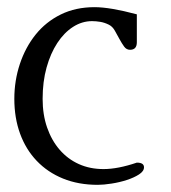

<svg xmlns="http://www.w3.org/2000/svg" viewBox="-20 -513 477 536"><path d="M382 -46Q382 -35 368 -26Q354 -17 334 -10.5Q314 -4 291.5 -0.5Q269 3 253 3Q199 3 156 -14.5Q113 -32 82.5 -64Q52 -96 36 -140Q20 -184 20 -237Q20 -288 35.5 -334.5Q51 -381 79.5 -416.5Q108 -452 149.5 -472.5Q191 -493 244 -493Q287 -493 362 -473V-395Q362 -374 343 -374Q333 -374 326.5 -383Q320 -392 313.5 -404Q307 -416 300.5 -427.5Q294 -439 284 -444Q272 -450 260 -452Q248 -454 237 -454Q209 -454 184 -438Q159 -422 140 -393Q121 -364 110 -324.5Q99 -285 99 -237Q99 -193 111.5 -157Q124 -121 146.5 -95Q169 -69 200 -55Q231 -41 269 -41Q309 -41 362 -59Q382 -59 382 -46Z"/></svg>

Font: Jura
Style: Regular
Weight: 400
Designer: Ed Merritt
Foundry: Ten by Twenty
Version: Version 1.007